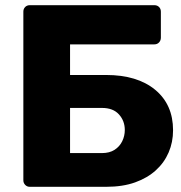

<svg xmlns="http://www.w3.org/2000/svg" viewBox="-20 -720 697 740"><path d="M95 0Q84 0 77 -7.5Q70 -15 70 -25V-675Q70 -686 77 -693Q84 -700 95 -700H575Q586 -700 593 -693Q600 -686 600 -675V-575Q600 -564 593 -556.5Q586 -549 575 -549H250V-431H389Q509 -431 578 -374Q647 -317 647 -218Q647 -172 630 -132.5Q613 -93 580.5 -63.5Q548 -34 500.5 -17Q453 0 389 0ZM250 -130H373Q402 -130 421.5 -142.5Q441 -155 451 -175.5Q461 -196 461 -219Q461 -254 438.5 -279Q416 -304 373 -304H250Z"/></svg>

Font: Rubik Light
Style: Bold
Weight: 700
Version: Version 2.104